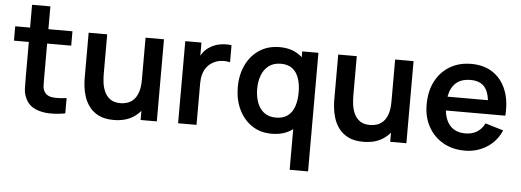

<svg xmlns="http://www.w3.org/2000/svg" viewBox="-56 -854 3414 1258"><g transform="rotate(5 1651.0 -225.0)"><path d="M386.5 -100.8V0Q333.1 10.2 281.7 8.8Q230.3 7.4 190 -10.2Q149.6 -27.8 128.7 -66.3Q110 -101.6 108.9 -138Q107.8 -174.4 107.8 -220.7V-690H228.2V-227.3Q228.2 -195.2 228.9 -170.6Q229.7 -146 239.2 -130.3Q257.2 -100.6 296.6 -97.1Q336 -93.7 386.5 -100.8ZM386.5 -445.5H10V-540H386.5Z M705.3 15.3Q645.6 15.3 606.5 -4.5Q567.5 -24.3 544.5 -55.5Q521.5 -86.6 510.5 -121.6Q499.5 -156.7 496.2 -188Q493 -219.2 493 -238.5V-540H615V-279.8Q615 -254.8 618.6 -223.8Q622.2 -192.8 634.8 -164Q647.4 -135.2 672.7 -116.7Q697.9 -98.2 741.2 -98.2Q764 -98.2 786.5 -105.6Q808.9 -113.1 827.1 -131.2Q845.2 -149.3 856.3 -181.5Q867.3 -213.6 867.3 -262.5L938.8 -231.8Q938.8 -163.1 912.1 -107Q885.3 -50.8 833.4 -17.8Q781.5 15.3 705.3 15.3ZM988.5 0H882V-167.5H867.3V-540H988.5Z M1249.7 0H1128.5V-540H1235V-408.5L1222 -425.5Q1232.2 -452.5 1248.9 -474.8Q1265.7 -497.2 1289 -511.7Q1308.9 -525.2 1333.1 -532.8Q1357.3 -540.2 1382.8 -542Q1408.3 -543.8 1432.7 -540V-427.5Q1408.3 -434.6 1377.3 -431.9Q1346.2 -429.2 1320.8 -414.7Q1296.1 -401.1 1280.4 -380.1Q1264.7 -359.2 1257.2 -332.4Q1249.7 -305.7 1249.7 -274.3Z M1744.2 15Q1669.3 15 1614 -22.5Q1558.6 -60.1 1528 -124.6Q1497.5 -189.2 1497.5 -270.2Q1497.5 -352.2 1528.4 -416.5Q1559.2 -480.8 1615.6 -517.9Q1672 -555 1748.7 -555Q1825.4 -555 1877.8 -517.6Q1930.2 -480.2 1957.1 -415.8Q1984 -351.3 1984 -270.2Q1984 -189.2 1956.9 -124.7Q1929.8 -60.2 1876.5 -22.6Q1823.2 15 1744.2 15ZM1762.5 -92.8Q1811 -92.8 1840.8 -115.3Q1870.7 -137.7 1884.2 -177.7Q1897.8 -217.8 1897.8 -270.2Q1897.8 -322.8 1884.2 -362.7Q1870.6 -402.7 1841.6 -424.9Q1812.6 -447.2 1766.7 -447.2Q1718 -447.2 1686.6 -423.3Q1655.2 -399.5 1640.1 -359.3Q1625 -319.2 1625 -270.2Q1625 -220.7 1639.8 -180.4Q1654.7 -140.2 1685 -116.5Q1715.4 -92.8 1762.5 -92.8ZM2004.3 240H1883.2V-160.8H1897.8V-540H2004.3Z M2346.8 15.3Q2287.1 15.3 2248 -4.5Q2209 -24.3 2186 -55.5Q2163 -86.6 2152 -121.6Q2141 -156.7 2137.8 -188Q2134.5 -219.2 2134.5 -238.5V-540H2256.5V-279.8Q2256.5 -254.8 2260.1 -223.8Q2263.8 -192.8 2276.3 -164Q2288.9 -135.2 2314.2 -116.7Q2339.4 -98.2 2382.7 -98.2Q2405.5 -98.2 2428 -105.6Q2450.4 -113.1 2468.6 -131.2Q2486.8 -149.3 2497.8 -181.5Q2508.8 -213.6 2508.8 -262.5L2580.3 -231.8Q2580.3 -163.1 2553.6 -107Q2526.8 -50.8 2474.9 -17.8Q2423 15.3 2346.8 15.3ZM2630 0H2523.5V-167.5H2508.8V-540H2630Z M3015.3 15Q2933.4 15 2871.5 -20.5Q2809.6 -56.1 2774.8 -119Q2740 -182 2740 -264.2Q2740 -352.7 2774.1 -417.9Q2808.2 -483.2 2868.7 -519.1Q2929.2 -555 3008.7 -555Q3092.4 -555 3151.2 -515.8Q3209.9 -476.7 3238.5 -405.2Q3267.2 -333.7 3260.1 -236.3H3140.5V-280.3Q3140 -368.5 3109.5 -409.1Q3079 -449.7 3013.7 -449.7Q2939.8 -449.7 2903.6 -403.8Q2867.5 -358 2867.5 -270Q2867.5 -187.8 2903.6 -142.8Q2939.8 -97.8 3008.7 -97.8Q3053.2 -97.8 3085.3 -117.7Q3117.5 -137.5 3135 -174.8L3254.2 -139Q3223.2 -65.8 3158.4 -25.4Q3093.5 15 3015.3 15ZM3201.2 -236.3H2829.5V-327.5H3201.2Z"/></g></svg>

Font: Manrope Variable Light
Style: Regular
Weight: 200
Designer: Mikhail Sharanda
Foundry: Mikhail Sharanda
Version: Version 4.505